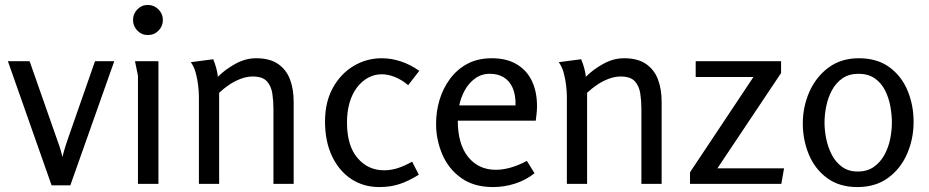

<svg xmlns="http://www.w3.org/2000/svg" viewBox="-20 -745 3766 778"><path d="M100 -497 208 -189Q215 -170 221 -152Q227 -134 233 -109Q239 -133 244.5 -150.5Q250 -168 256 -185L365 -497H443L265 6H189L12 -497Z M640 -664Q640 -639 622.5 -621Q605 -603 579 -603Q554 -603 536.5 -621Q519 -639 519 -664Q519 -689 536.5 -707Q554 -725 579 -725Q604 -725 622 -707Q640 -689 640 -664ZM622 -497V0H539V-438L527 -497Z M844 -505Q851 -488 856 -470Q861 -452 863 -434Q893 -464 934 -486.5Q975 -509 1018 -509Q1073 -509 1106.5 -486Q1140 -463 1155 -423.5Q1170 -384 1170 -332V0H1088V-305Q1088 -336 1083.5 -366Q1079 -396 1061.5 -415.5Q1044 -435 1004 -435Q980 -435 955 -425.5Q930 -416 908 -401Q886 -386 868 -369V0H786V-352Q786 -372 783 -398.5Q780 -425 773 -450.5Q766 -476 753 -493Z M1527 -509Q1565 -509 1603.5 -496.5Q1642 -484 1679 -458L1634 -400Q1606 -423 1579 -433.5Q1552 -444 1527 -444Q1497 -444 1471.5 -430Q1446 -416 1426.5 -390.5Q1407 -365 1396.5 -329Q1386 -293 1386 -249Q1386 -155 1428.5 -105Q1471 -55 1536 -55Q1565 -55 1592.5 -64Q1620 -73 1650 -90L1677 -37Q1637 -12 1600 0.5Q1563 13 1517 13Q1453 13 1403.5 -19.5Q1354 -52 1325.5 -112Q1297 -172 1297 -253Q1297 -331 1328.5 -388.5Q1360 -446 1412.5 -477.5Q1465 -509 1527 -509Z M1973 -509Q2033 -509 2074 -484.5Q2115 -460 2135.5 -416.5Q2156 -373 2156 -315Q2156 -301 2154.5 -286.5Q2153 -272 2151 -256H1835Q1835 -161 1877 -109Q1919 -57 1989 -57Q2018 -57 2049.5 -66Q2081 -75 2115 -93L2146 -43Q2111 -15 2067 -1Q2023 13 1978 13Q1900 13 1848.5 -24Q1797 -61 1772 -120Q1747 -179 1747 -243Q1747 -293 1761 -340Q1775 -387 1803.5 -425.5Q1832 -464 1874 -486.5Q1916 -509 1973 -509ZM1965 -446Q1931 -446 1905 -427Q1879 -408 1863 -378.5Q1847 -349 1841 -318H2069Q2070 -360 2057.5 -388.5Q2045 -417 2021.5 -431.5Q1998 -446 1965 -446Z M2335 -505Q2342 -488 2347 -470Q2352 -452 2354 -434Q2384 -464 2425 -486.5Q2466 -509 2509 -509Q2564 -509 2597.5 -486Q2631 -463 2646 -423.5Q2661 -384 2661 -332V0H2579V-305Q2579 -336 2574.5 -366Q2570 -396 2552.5 -415.5Q2535 -435 2495 -435Q2471 -435 2446 -425.5Q2421 -416 2399 -401Q2377 -386 2359 -369V0H2277V-352Q2277 -372 2274 -398.5Q2271 -425 2264 -450.5Q2257 -476 2244 -493Z M2799 -497H3145V-449L2887 -63H3157L3146 0H2776V-47L3033 -433H2799Z M3454 13Q3381 13 3331.5 -23.5Q3282 -60 3257.5 -119Q3233 -178 3233 -245Q3233 -312 3259.5 -372.5Q3286 -433 3337 -471Q3388 -509 3460 -509Q3534 -509 3583.5 -473Q3633 -437 3657.5 -378Q3682 -319 3682 -251Q3682 -183 3656 -122.5Q3630 -62 3579 -24.5Q3528 13 3454 13ZM3455 -50Q3494 -50 3520.5 -68.5Q3547 -87 3563.5 -117Q3580 -147 3587 -181.5Q3594 -216 3594 -248Q3594 -281 3587.5 -315.5Q3581 -350 3566 -379.5Q3551 -409 3524.5 -427.5Q3498 -446 3459 -446Q3420 -446 3393.5 -427.5Q3367 -409 3351 -379Q3335 -349 3328 -314.5Q3321 -280 3321 -248Q3321 -217 3328 -182.5Q3335 -148 3350.5 -118Q3366 -88 3392 -69Q3418 -50 3455 -50Z"/></svg>

Font: Rosario Light Light
Style: Regular
Weight: 300
Version: Version 1.101; ttfautohint (v1.8.1.43-b0c9)